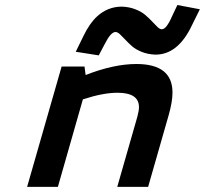

<svg xmlns="http://www.w3.org/2000/svg" viewBox="-20 -730 801 750"><path d="M672.9 -710.4 760.7 -693.8 730 -631.8Q675.8 -516.6 587.4 -516.6Q558.1 -517.6 534.2 -527.1Q510.3 -536.6 495.6 -549.6Q481 -562.5 469.5 -575Q458 -587.4 448.5 -596.2Q439 -605 431.2 -605Q412.6 -605 388.7 -557.1L365.7 -513.7L275.9 -527.8L306.2 -589.8Q330.6 -640.1 359.9 -666.5Q401.4 -704.1 456.1 -704.1Q484.9 -703.1 509 -693.6Q533.2 -684.1 548.1 -671.1Q563 -658.2 574.5 -645.8Q585.9 -633.3 595.2 -624.5Q604.5 -615.7 611.8 -615.7Q617.2 -615.7 622.6 -619.6Q627.9 -623.5 632.8 -630.6Q637.7 -637.7 640.9 -643.3Q644 -648.9 647.5 -656.5Q650.9 -664.1 651.4 -665ZM220.7 -470.2H310.1L314.5 -437Q424.8 -480 512.7 -480Q653.8 -480 653.8 -368.7Q653.8 -331.5 638.2 -277.8L558.6 0H438L516.6 -274.4Q522.9 -297.9 522.9 -311.5Q522.9 -367.7 439 -367.7Q382.3 -367.7 303.7 -341.8L206.1 0H85.9Z"/></svg>

Font: Cantarell
Style: Bold Italic
Weight: 700
Italic angle: -16°
Designer: Dave Crossland
Version: Version 1.004